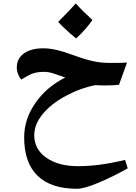

<svg xmlns="http://www.w3.org/2000/svg" viewBox="-20 -785 811 1144"><path d="M241.2 -356.9Q217.8 -356.9 199.7 -353.5Q181.6 -350.1 165.5 -343.5Q149.4 -336.9 106.9 -311Q96.2 -321.8 88.1 -342.3Q80.1 -362.8 80.1 -381.8Q80.1 -436.5 122.8 -466.8Q165.5 -497.1 236.8 -497.1Q275.4 -497.1 316.9 -487.5Q358.4 -478 425.3 -453.6Q485.8 -431.2 533.7 -420.7Q581.5 -410.2 629.9 -410.2H653.3Q711.4 -410.2 736.8 -412.1L689 -279.8Q657.7 -275.9 602.1 -275.9Q574.2 -275.9 548.8 -277.8Q458.5 -260.3 371.1 -213.1Q283.7 -166 233.9 -104.7Q184.1 -43.5 184.1 20Q184.1 105.5 256.8 155.3Q329.6 205.1 441.9 205.1Q503.9 205.1 567.6 197.3Q631.3 189.5 725.1 168L741.2 217.8Q650.4 269 565.2 304.4Q480 339.8 439 339.8Q284.2 339.8 204.1 262.5Q124 185.1 124 33.2Q124 -75.7 191.2 -171.9Q258.3 -268.1 369.1 -323.2Q332 -336.4 300.8 -346.7Q269.5 -356.9 241.2 -356.9ZM530.8 -666Q495.1 -613.3 433.6 -555.7Q360.4 -616.2 326.7 -654.8Q397.5 -725.6 431.6 -764.6Q472.2 -718.8 530.8 -666Z"/></svg>

Font: Sahl Naskh
Style: Bold
Weight: 700
Designer: Pascal Zoghbi
Version: Version 1.001